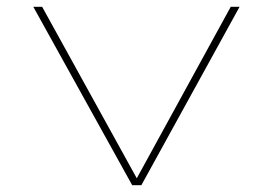

<svg xmlns="http://www.w3.org/2000/svg" viewBox="-20 -545 803 565"><path d="M369 0 78 -525H104L386 -14H379L659 -525H685L396 0Z"/></svg>

Font: Lexend Zetta Thin
Style: Regular
Weight: 250
Version: Version 1.007